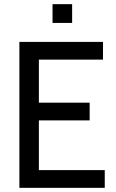

<svg xmlns="http://www.w3.org/2000/svg" viewBox="-20 -901 556 921"><path d="M73 0V-700H474V-615H166.5V-408.5H410V-323.5H166.5V-85H482.5V0ZM232 -791V-881H326V-791Z"/></svg>

Font: Cabin
Style: Regular
Weight: 400
Width: 4
Designer: Pablo Impallari
Foundry: Pablo Impallari. http://www.impallari.com Igino Marini. http://www.ikern.com
Version: Version 3.001